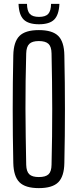

<svg xmlns="http://www.w3.org/2000/svg" viewBox="-20 -962 400 989"><path d="M180 7Q110.5 7 80.2 -23.2Q50 -53.5 48.5 -123Q47 -194.5 46.2 -263.2Q45.5 -332 45.5 -400Q45.5 -468 46.2 -536.5Q47 -605 48.5 -677Q50 -746.5 80.2 -776.8Q110.5 -807 180 -807Q250 -807 280.2 -776.8Q310.5 -746.5 311.5 -677Q313 -605 313.8 -536.2Q314.5 -467.5 314.5 -399.8Q314.5 -332 313.8 -263.2Q313 -194.5 311.5 -123Q310.5 -53.5 280.2 -23.2Q250 7 180 7ZM180 -50Q215 -50 230 -64.2Q245 -78.5 245.5 -113Q247.5 -186.5 248.2 -258.8Q249 -331 249 -402.2Q249 -473.5 248 -544.8Q247 -616 245.5 -687Q245 -721.5 229.8 -736Q214.5 -750.5 180 -750.5Q146 -750.5 131 -736Q116 -721.5 115 -687Q113 -616 112 -544.8Q111 -473.5 111.2 -402.2Q111.5 -331 112.5 -258.8Q113.5 -186.5 115 -113Q116 -78.5 131 -64.2Q146 -50 180 -50ZM181 -837Q126.5 -837 102 -861.2Q77.5 -885.5 75.5 -942H119Q119.5 -906 133.5 -890.5Q147.5 -875 181 -875Q214.5 -875 228.5 -890.5Q242.5 -906 243 -942H286Q283.5 -885.5 259.2 -861.2Q235 -837 181 -837Z"/></svg>

Font: Big Shoulders Display Thin
Style: Regular
Weight: 400
Version: Version 2.002